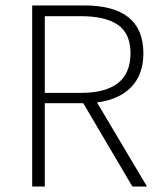

<svg xmlns="http://www.w3.org/2000/svg" viewBox="-20 -679 584 699"><path d="M143.1 -340.8H273.9Q455.1 -340.8 455.1 -484.9Q455.1 -556.6 409.4 -588.4Q363.8 -620.1 273.9 -620.1H143.1ZM97.2 0V-659.2H286.1Q502 -659.2 502 -484.9Q502 -407.7 457.5 -361.8Q413.1 -315.9 333 -306.2L515.1 0H461.9L283.2 -303.2H143.1V0Z"/></svg>

Font: SourceSansPro-Light
Style: Regular
Weight: 300
Designer: Paul D. Hunt
Foundry: Adobe Systems Incorporated
Version: Version 2.020;PS 2.0;hotconv 1.0.86;makeotf.lib2.5.63406